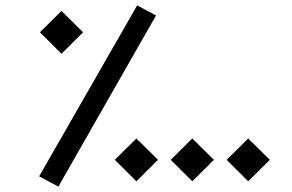

<svg xmlns="http://www.w3.org/2000/svg" viewBox="-20 -692 1097 721"><path d="M199.2 8.8 127 -29.8 495.1 -671.9 565.9 -633.8ZM210.9 -490.2 129.9 -570.8 210.9 -650.9 292 -570.8ZM492.2 -11.2 411.1 -91.8 492.2 -171.9 573.2 -91.8ZM702.1 -11.2 621.1 -91.8 702.1 -171.9 783.2 -91.8ZM912.1 -11.2 831.1 -91.8 912.1 -171.9 993.2 -91.8Z"/></svg>

Font: FiraGO
Style: Regular
Weight: 400
Designer: bBox Type
Foundry: bBox Type GmbH
Version: Version 1.001;PS 001.001;hotconv 1.0.88;makeotf.lib2.5.64775